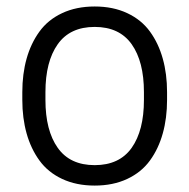

<svg xmlns="http://www.w3.org/2000/svg" viewBox="-20 -561 584 592"><path d="M48.8 -252.9V-276.9Q48.8 -333 62 -380.1Q75.2 -427.2 101.6 -463.6Q127.9 -500 171.6 -520.5Q215.3 -541 272 -541Q328.6 -541 372.3 -520.5Q416 -500 442.4 -463.6Q468.8 -427.2 481.9 -380.1Q495.1 -333 495.1 -276.9V-252.9Q495.1 -196.8 481.9 -149.7Q468.8 -102.5 442.4 -66.2Q416 -29.8 372.3 -9.3Q328.6 11.2 272 11.2Q215.3 11.2 171.6 -9.3Q127.9 -29.8 101.6 -66.2Q75.2 -102.5 62 -149.7Q48.8 -196.8 48.8 -252.9ZM423.8 -252.9V-276.9Q423.8 -371.1 386 -424.6Q348.1 -478 272 -478Q195.8 -478 158 -424.6Q120.1 -371.1 120.1 -276.9V-252.9Q120.1 -158.7 158 -105.2Q195.8 -51.8 272 -51.8Q348.1 -51.8 386 -105.2Q423.8 -158.7 423.8 -252.9Z"/></svg>

Font: Cooper Hewitt
Style: Book
Weight: 705
Designer: Village Type and Design LLC
Foundry: Cooper Hewitt Smithsonian Design Museum
Version: 1.000